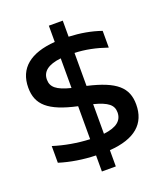

<svg xmlns="http://www.w3.org/2000/svg" viewBox="-158 -880 932 1089"><g transform="rotate(-20 308.5 -335.0)"><path d="M544 -542V-643C484 -664 420 -675 351 -678V-775H267V-677C118 -666 37 -602 37 -484C37 -382 97 -326 267 -289V-90C192 -93 115 -107 49 -128V-27C116 -6 192 6 267 8V105H351V7C506 -4 580 -71 580 -186C580 -288 521 -342 351 -381V-580C414 -578 477 -565 544 -542ZM152 -491C152 -539 188 -569 267 -578V-399C182 -420 152 -446 152 -491ZM351 -92V-271C436 -249 465 -224 465 -180C465 -132 431 -101 351 -92Z"/></g></svg>

Font: LT Wave Alt Medium
Style: Regular
Weight: 500
Designer: Daniel Lyons
Version: Version 2.5 (Glyphs App)